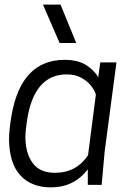

<svg xmlns="http://www.w3.org/2000/svg" viewBox="-20 -800 564 831"><path d="M484 -530H414ZM201 11Q117 11 69 -40Q21 -91 19 -195Q19 -237 30 -301Q72 -541 260 -541Q319 -541 355 -517Q391 -493 405 -465L414 -530H484L433 -144L420 0H360V-67Q300 11 201 11ZM218 -52Q310 -52 361 -128L395 -391Q389 -410 373 -430Q357 -450 331 -464Q305 -478 269 -478Q127 -478 97 -279Q90 -234 90 -206Q90 -138 121 -95Q152 -52 218 -52ZM310 -614H238L166 -780H242Z"/></svg>

Font: Tanohe Sans
Style: Italic
Weight: 400
Designer: Village Type and Design LLC & Cristiano Sobral
Foundry: Cooper Hewitt Smithsonian Design Museum
Version: Version 1.00;September 29, 2021;FontCreator 13.0.0.2655 64-b